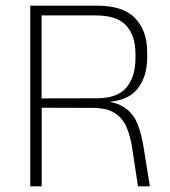

<svg xmlns="http://www.w3.org/2000/svg" viewBox="-20 -659 601 679"><path d="M468 0 447.5 -135Q441.5 -175.5 428.2 -207.8Q415 -240 386.5 -258.8Q358 -277.5 305.5 -277.5L114 -278V-311L321 -311.5Q396 -311.5 427.5 -350Q459 -388.5 459 -451.5V-469.5Q459 -532.5 426.5 -568.5Q394 -604.5 318 -604.5H111V-639H322.5Q416 -639 458.2 -594.5Q500.5 -550 500.5 -474.5V-455.5Q500.5 -389 467 -345.8Q433.5 -302.5 356.5 -298L355.5 -295L336.5 -302.5Q391.5 -299 421.5 -278Q451.5 -257 465.8 -222Q480 -187 487.5 -140L510 0ZM87 0V-639H127V-301.5L127.5 -285.5V0Z"/></svg>

Font: Anek Latin ExtraLight
Style: Regular
Weight: 250
Designer: Yesha Goshar
Foundry: Ek Type
Version: Version 1.003